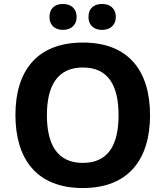

<svg xmlns="http://www.w3.org/2000/svg" viewBox="-20 -940 836 970"><path d="M230 -854C230 -810 260 -789 298 -789C335 -789 367 -810 367 -854C367 -900 335 -920 298 -920C260 -920 230 -900 230 -854ZM427 -854C427 -810 457 -789 496 -789C533 -789 565 -810 565 -854C565 -900 533 -920 496 -920C457 -920 427 -900 427 -854ZM738 -358C738 -580 631 -725 399 -725C165 -725 58 -580 58 -359C58 -137 165 10 398 10C631 10 738 -137 738 -358ZM217 -358C217 -508 271 -599 399 -599C527 -599 579 -508 579 -358C579 -208 527 -117 398 -117C271 -117 217 -208 217 -358Z"/></svg>

Font: Noto Sans Lisu
Style: Bold
Weight: 700
Designer: Monotype Design Team. David Williams.
Foundry: Monotype Imaging Inc.
Version: Version 2.102